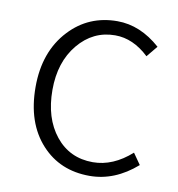

<svg xmlns="http://www.w3.org/2000/svg" viewBox="-68 -609 635 684"><g transform="rotate(10 249.5 -267.0)"><path d="M300 13Q193 13 126 -60Q56 -136 56 -266Q56 -394 130 -473Q199 -547 303 -547Q386 -547 459 -482L426 -442Q369 -496 304 -496Q224 -496 170.5 -431.5Q117 -367 117 -266Q117 -164 168 -100.5Q219 -37 303 -37Q376 -37 442 -96L470 -56Q391 13 300 13Z"/></g></svg>

Font: GenSekiGothic TW L
Style: Regular
Weight: 300
Version: Version 1.501;PS 1;hotconv 16.6.51;makeotf.lib2.5.65220